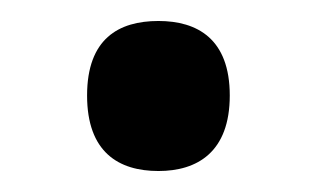

<svg xmlns="http://www.w3.org/2000/svg" viewBox="-20 -447 302 183"><path d="M131 -284C168 -284 199 -302 199 -356C199 -410 168 -427 131 -427C93 -427 63 -410 63 -356C63 -302 93 -284 131 -284Z"/></svg>

Font: Noto Serif Georgian Medium
Style: Regular
Weight: 500
Designer: Monotype Design Team, Akaki Razmadze
Foundry: Google LLC
Version: Version 2.003